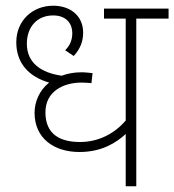

<svg xmlns="http://www.w3.org/2000/svg" viewBox="-20 -652 610 672"><path d="M570 -587V-622H344V-587H420V-230C382 -186 327 -155 260 -155C190 -155 139 -182 139 -259C139 -331 200 -363 266 -363C275 -363 290 -362 300 -361L304 -396C293 -397 279 -399 266 -399C240 -399 217 -395 196 -387C125 -397 74 -431 74 -499C74 -558 110 -598 166 -598C214 -598 233 -567 233 -537C233 -513 226 -494 208 -476L238 -456C261 -481 271 -507 271 -538C271 -596 227 -632 166 -632C94 -632 37 -580 37 -504C37 -430 82 -383 152 -363C118 -336 101 -296 101 -257C101 -168 169 -120 258 -120C336 -120 386 -152 420 -183V0H457V-587Z"/></svg>

Font: Noto Sans Devanagari UI ExtraLight
Style: Regular
Weight: 200
Designer: Jelle Bosma - Monotype Design Team
Foundry: Monotype Imaging Inc.
Version: Version 2.003